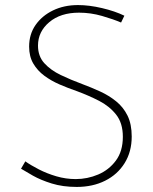

<svg xmlns="http://www.w3.org/2000/svg" viewBox="-20 -730 606 758"><path d="M458 -641Q428 -654 383 -667Q338 -680 292 -680Q219 -680 174.5 -642.5Q130 -605 130 -550Q130 -508 155 -480.5Q180 -453 219.5 -434Q259 -415 305 -398Q340 -385 375 -369Q410 -353 438.5 -330Q467 -307 483.5 -273.5Q500 -240 500 -191Q500 -131 472 -86Q444 -41 395 -16.5Q346 8 283 8Q228 8 184.5 -5.5Q141 -19 110 -36.5Q79 -54 63 -64L80 -93Q101 -78 133 -61.5Q165 -45 202.5 -34Q240 -23 279 -23Q325 -23 367.5 -41Q410 -59 437.5 -96Q465 -133 465 -190Q465 -244 438.5 -277.5Q412 -311 371 -332Q330 -353 284 -370Q249 -382 215.5 -396.5Q182 -411 155 -431Q128 -451 111.5 -479Q95 -507 95 -546Q95 -595 120.5 -631.5Q146 -668 189.5 -689Q233 -710 288 -710Q332 -710 383 -698Q434 -686 471 -668Z"/></svg>

Font: Josefin Sans ExtraLight
Style: Regular
Weight: 250
Designer: Santiago Orozco
Foundry: Typemade
Version: Version 2.000